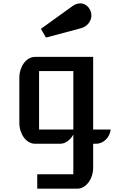

<svg xmlns="http://www.w3.org/2000/svg" viewBox="-20 -846 671 1130"><path d="M93.8 -387.2Q93.8 -413.1 101.1 -435.5Q108.4 -458 120.8 -474.9Q133.3 -491.7 150.4 -501.5Q167.5 -511.2 186.5 -511.2H528.3V-83.5H631.3Q629.4 -66.4 621.8 -51Q614.3 -35.6 602.8 -24.4Q591.3 -13.2 576.7 -6.6Q562 0 545.9 0H528.3V139.2Q528.3 165 521 187.7Q513.7 210.4 501 227.3Q488.3 244.1 471.7 254.2Q455.1 264.2 436 264.2H199.2V179.7H411.6V-54.2Q397.5 -28.8 377 -14.4Q356.4 0 334 0H186.5Q167.5 0 150.4 -9.8Q133.3 -19.5 120.8 -36.4Q108.4 -53.2 101.1 -75.7Q93.8 -98.1 93.8 -124ZM411.6 -83.5V-427.7H210V-83.5ZM220.7 -676.3 406.7 -810.1Q429.2 -826.2 452.1 -826.2Q470.7 -826.2 486.6 -815.4Q502.4 -804.7 511.7 -784.2Q518.1 -770 518.1 -755.4Q518.1 -742.2 513.4 -730.2Q508.8 -718.3 500.7 -708.3Q492.7 -698.2 481.4 -690.9Q470.2 -683.6 457.5 -680.2L250.5 -625Z"/></svg>

Font: Atomic Age
Style: Regular
Weight: 400
Designer: James Grieshaber
Foundry: James Grieshaber
Version: Version 1.008; ttfautohint (v1.4.1) -l 6 -r 46 -G 0 -x 0 -H 